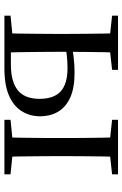

<svg xmlns="http://www.w3.org/2000/svg" viewBox="138 -694 556 872"><g transform="rotate(90 416.0 -258.0)"><path d="M166.1 0V-29.4H272.4Q350.8 -29.4 389.9 -60.8Q428.9 -92.3 428.9 -159.7Q428.9 -224.7 395 -255.6Q361.1 -286.6 289.3 -286.6Q257.8 -286.6 229.4 -283.2Q201 -279.8 172.7 -273.8V-304.8Q206.6 -310.5 241.1 -314.6Q275.6 -318.7 309.4 -318.7Q380.8 -318.7 424.3 -298.4Q467.7 -278.1 487.9 -242.8Q508.2 -207.5 508.2 -162.8Q508.2 -117.1 486 -80.3Q463.9 -43.4 416 -21.7Q368.1 0 289.3 0ZM131 0Q132 -24.4 132.5 -65.3Q133 -106.3 133.5 -150.3Q134 -194.3 134 -228.5V-288.3Q134 -321.7 133.5 -365.7Q133 -409.7 132.5 -450.7Q132 -491.8 131 -516H218.7Q217.7 -491.8 217 -450.7Q216.4 -409.7 215.9 -365.7Q215.4 -321.7 215.4 -287.5V-228.5Q215.4 -194.3 215.9 -150.3Q216.4 -106.3 217 -65.3Q217.7 -24.4 218.7 0ZM602.9 0Q604.7 -24.4 605.3 -65.3Q605.9 -106.3 606.4 -150.3Q606.9 -194.3 606.9 -228.5V-288.3Q606.9 -321.7 606.4 -365.7Q605.9 -409.7 605.3 -450.7Q604.7 -491.8 602.9 -516H692.1Q691.1 -491.8 690.6 -450.7Q690.1 -409.7 689.6 -365.7Q689.1 -321.7 689.1 -288.3V-228.5Q689.1 -194.3 689.6 -150.3Q690.1 -106.3 690.6 -65.3Q691.1 -24.4 692.1 0ZM51.2 -489.1V-516H297.2V-489.1L191.6 -477.4H158.6ZM524.1 0V-27.8L632.1 -38.6H665.3L771.7 -27.8V0ZM524.1 -489.1V-516H771.7V-489.1L665.3 -477.4H632.1ZM51.2 0V-27.8L158.6 -38.6H177.3V0Z"/></g></svg>

Font: Source Han Serif JP VF
Style: Regular
Weight: 250
Designer: Ryoko NISHIZUKA 西塚涼子 (kana & ideographs); Frank Grießhammer (Latin, Greek & Cyrillic); Wenlong ZHANG 张文龙 (bopomofo); San
Foundry: Adobe
Version: Version 2.001;hotconv 1.1.0;makeotfexe 2.6.0